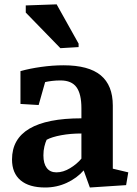

<svg xmlns="http://www.w3.org/2000/svg" viewBox="-20 -835 620 866"><path d="M488.8 -74.2 558.6 -57.6 548.8 0 385.3 10.7 357.4 -66.4Q327.1 -31.7 281.5 -10.5Q235.8 10.7 183.6 10.7Q111.3 10.7 72.8 -21.7Q34.2 -54.2 34.2 -115.7Q34.2 -208.5 113 -254.9Q191.9 -301.3 347.2 -301.3V-346.7Q347.2 -411.1 325 -441.7Q302.7 -472.2 252.9 -472.2Q232.4 -472.2 214.6 -470Q196.8 -467.8 183.6 -464.8L154.3 -361.3L72.3 -366.2V-514.2Q113.8 -525.9 165.8 -533.2Q217.8 -540.5 266.6 -540.5Q379.9 -540.5 434.3 -495.4Q488.8 -450.2 488.8 -358.9ZM347.2 -232.9Q298.3 -232.9 256.1 -225.1Q213.9 -217.3 190.4 -204.6Q184.6 -192.4 180.2 -174.1Q175.8 -155.8 175.8 -134.3Q175.8 -97.2 190.9 -77.4Q206.1 -57.6 234.4 -57.6Q265.1 -57.6 296.1 -76.4Q327.1 -95.2 347.2 -119.6ZM334.5 -622.6 252.4 -617.7 96.2 -778.3V-810.5L235.4 -815.4L334.5 -638.2Z"/></svg>

Font: Noticia Text
Style: Bold
Weight: 700
Designer: JM Sole
Foundry: JM Sole
Version: Version 1.003